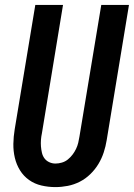

<svg xmlns="http://www.w3.org/2000/svg" viewBox="-20 -755 546 783"><path d="M206 8Q177 8 149 1.5Q121 -5 98.5 -21Q76 -37 61.5 -60.5Q47 -84 40.5 -111.5Q34 -139 34.5 -168.5Q35 -198 40 -228L124 -735H237L151 -212Q148 -198 147 -184.5Q146 -171 147 -158Q148 -145 151 -132Q154 -119 161.5 -109Q169 -99 181 -93.5Q193 -88 206 -88Q219 -88 232.5 -92Q246 -96 256.5 -104.5Q267 -113 275.5 -124Q284 -135 290 -147.5Q296 -160 299 -172.5Q302 -185 304 -198L393 -735H506L415 -183Q411 -158 403 -133.5Q395 -109 381.5 -86.5Q368 -64 348.5 -45Q329 -26 305.5 -14Q282 -2 256.5 3Q231 8 206 8Z"/></svg>

Font: Iosevka Oblique
Style: Bold
Weight: 700
Italic angle: -9°
Monospace: yes
Designer: Belleve Invis
Foundry: Belleve Invis
Version: Version 32.5.0; ttfautohint (v1.8.4)